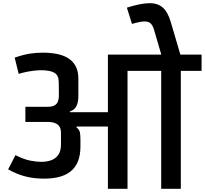

<svg xmlns="http://www.w3.org/2000/svg" viewBox="-20 -1183 1283 1203"><path d="M656 0V-390H460L459 -385Q477 -371 480.5 -354Q484 -337 484 -310V-265Q484 -210 468 -171Q452 -132 420.5 -107.5Q389 -83 343 -72.5Q297 -62 238 -64Q178 -66 128 -80.5Q78 -95 31 -122L77 -211Q130 -184 170 -176.5Q210 -169 237 -169Q274 -169 302 -179.5Q330 -190 346 -214Q362 -238 362 -277V-349Q362 -372 355 -385.5Q348 -399 336.5 -406Q325 -413 310.5 -416Q296 -419 281 -419H139V-514H281Q307 -514 321.5 -522.5Q336 -531 341.5 -544Q347 -557 348 -570Q349 -583 349 -593L348 -672Q347 -712 320 -727.5Q293 -743 237 -743Q221 -743 197.5 -740.5Q174 -738 148 -733Q122 -728 97 -720L72 -822Q128 -841 167 -847Q206 -853 250 -853Q296 -853 336.5 -845Q377 -837 407 -818.5Q437 -800 454 -768.5Q471 -737 471 -689V-580Q471 -543 459 -518.5Q447 -494 418 -485V-480H656V-841H990V-843L945 -997Q937 -1024 923.5 -1036.5Q910 -1049 883.5 -1048.5Q857 -1048 807 -1033L775 -1135Q860 -1162 914 -1163Q968 -1164 1000 -1135.5Q1032 -1107 1050 -1045L1110 -841H1243V-739H1113V0H990V-739H779V0Z"/></svg>

Font: Matangi
Style: Bold
Weight: 700
Designer: Prashant Pant
Foundry: The Graphic Ant
Version: Version 3.002